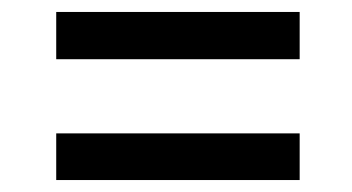

<svg xmlns="http://www.w3.org/2000/svg" viewBox="-20 -496 589 321"><path d="M481 -397V-476H74V-397ZM74 -273V-195H481V-273Z"/></svg>

Font: Noto Sans KR Regular
Style: Regular
Weight: 400
Designer: Ryoko NISHIZUKA  (kana & ideographs); Paul D. Hunt (Latin, Greek & Cyrillic); Wenlong ZHANG  (bopomofo); Sandoll Communi
Foundry: Adobe Systems Incorporated
Version: Version 1.004;PS 1.004;hotconv 1.0.82;makeotf.lib2.5.63406